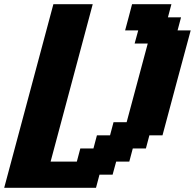

<svg xmlns="http://www.w3.org/2000/svg" viewBox="-20 -895 929 915"><path d="M0 0H437.5L454.1 -62.5H516.6L533.7 -125H596.2L612.8 -187.5H675.3L691.9 -250H754.4Q776.4 -333.5 821.3 -500Q866.2 -666.5 888.7 -750H826.2L842.8 -812.5H780.3L796.9 -875H609.4Q604 -854 593 -812.5Q582 -771 576.2 -750H638.7L621.6 -687.5H684.1Q667 -625 633.8 -500Q600.6 -375 583.5 -312.5H521L504.4 -250H441.9L425.3 -187.5H362.8L346.2 -125H221.2L421.9 -875H234.4Q195.3 -729 117.2 -437.5Q39.1 -146 0 0Z"/></svg>

Font: Faithful 32x
Style: SemiboldOblique
Weight: 400
Foundry: Faithful Resource Pack
Version: Version 1.0; January 27, 2023